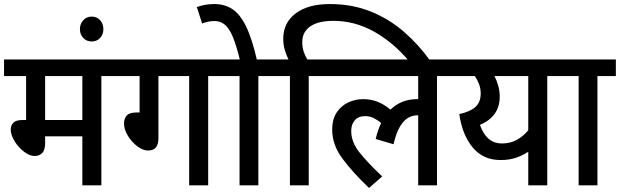

<svg xmlns="http://www.w3.org/2000/svg" viewBox="-20 -916 3064 949"><path d="M481 -540V0H387V-242H203V-209Q203 -174 188.5 -159.5Q174 -145 152 -145Q132 -145 111.5 -157.5Q91 -170 73 -190Q55 -210 44 -233Q33 -256 33 -276Q33 -296 46 -309.5Q59 -323 93 -323H109V-540H0V-622H572V-540ZM387 -540H203V-323H387Z M375 -772Q375 -798 391.5 -816Q408 -834 433 -834Q459 -834 475 -816Q491 -798 491 -772Q491 -746 475 -728.5Q459 -711 433 -711Q408 -711 391.5 -728.5Q375 -746 375 -772Z M763 -540V-232Q763 -172 712 -172Q686 -172 658.5 -193Q631 -214 612 -245Q593 -276 593 -306Q593 -329 606 -344.5Q619 -360 654 -360H670V-540H558V-622H1100V-540H1009V0H915V-540Z M1257 -540V0H1164V-540H1086V-622H1348V-540ZM1167 -615Q1149 -689 1131.5 -732Q1114 -775 1092 -793.5Q1070 -812 1041 -812Q1022 -812 1007 -808.5Q992 -805 979 -800L953 -881Q993 -896 1039 -896Q1090 -896 1128 -871.5Q1166 -847 1196 -786Q1226 -725 1251 -615Z M1413 -540H1335V-622H1406Q1395 -644 1387.5 -669.5Q1380 -695 1380 -725Q1380 -803 1441 -849.5Q1502 -896 1610 -896Q1721 -896 1812.5 -859Q1904 -822 1977 -758.5Q2050 -695 2107 -615H2001Q1921 -709 1826.5 -761Q1732 -813 1628 -813Q1553 -813 1513.5 -785.5Q1474 -758 1474 -708Q1474 -681 1481.5 -659.5Q1489 -638 1499 -622H1597V-540H1506V0H1413Z M1584 -540V-622H2232V-540H2140V0H2047V-346Q2044 -346 2042 -346Q2021 -346 1999.5 -335Q1978 -324 1958.5 -293Q1939 -262 1925 -203L1837 -229Q1847 -273 1864 -308Q1846 -323 1827 -332.5Q1808 -342 1785 -342Q1751 -342 1733.5 -321.5Q1716 -301 1716 -269Q1716 -215 1754.5 -165.5Q1793 -116 1869 -44L1804 13Q1724 -63 1673 -131.5Q1622 -200 1622 -274Q1622 -328 1645 -361.5Q1668 -395 1703 -410.5Q1738 -426 1773 -426Q1814 -426 1846.5 -413Q1879 -400 1910 -374Q1963 -426 2042 -426Q2045 -426 2047 -425V-540Z M2776 -622V-540H2685V0H2591V-166Q2564 -148 2531 -136.5Q2498 -125 2454 -125Q2368 -125 2316.5 -187Q2265 -249 2250 -352Q2304 -364 2330 -387.5Q2356 -411 2356 -454Q2356 -479 2347.5 -501Q2339 -523 2327 -540H2218V-622ZM2352 -299Q2368 -254 2394.5 -230.5Q2421 -207 2462 -207Q2503 -207 2535 -225Q2567 -243 2591 -272V-540H2424Q2436 -517 2443 -491Q2450 -465 2450 -439Q2450 -388 2424.5 -353Q2399 -318 2352 -299Z M2933 -540V0H2840V-540H2762V-622H3024V-540Z"/></svg>

Font: Noto Sans SemiCondensed Medium
Style: Italic
Weight: 500
Width: 4
Italic angle: -12°
Designer: Monotype Design Team
Foundry: Monotype Imaging Inc.
Version: Version 2.013; ttfautohint (v1.8.4.7-5d5b)